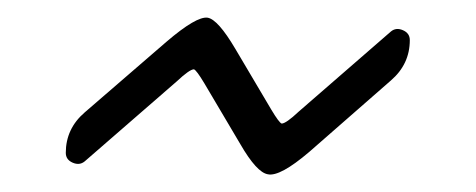

<svg xmlns="http://www.w3.org/2000/svg" viewBox="-20 -401 540 218"><path d="M76.2 -217.8Q70.3 -212.9 62.5 -216.3Q54.7 -219.7 54.7 -227.5Q54.7 -254.9 76.2 -273.4L168.9 -353.5Q203.1 -382.8 215.8 -380.9Q227.5 -378.9 247.1 -345.7L288.1 -276.4Q296.9 -261.7 299.8 -260.7Q304.7 -260.7 319.3 -274.4L423.8 -365.2Q429.7 -370.1 437.5 -366.7Q445.3 -363.3 445.3 -355.5Q445.3 -328.1 423.8 -309.6L331.1 -228.5Q297.9 -200.2 284.2 -203.1Q271.5 -205.1 252.9 -237.3L211.9 -306.6Q203.1 -321.3 200.2 -322.3Q195.3 -322.3 180.7 -308.6Z"/></svg>

Font: Rounded-X Mgen+ 1mn light
Style: Regular
Weight: 200
Designer: [Source Han Sans]
Ryoko NISHIZUKA  (kana & ideographs); Paul D. Hunt (Latin, Greek & Cyrillic); Wenlong ZHANG  (bopomofo
Version: Version 1.059.20150602